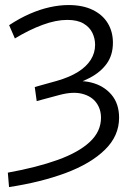

<svg xmlns="http://www.w3.org/2000/svg" viewBox="-20 -551 549 765"><path d="M16 194.4 11.2 136.9Q127.2 115.9 210.2 86Q293.3 56.1 337.9 14.4Q382.4 -27.2 382.4 -81.9Q382.4 -116.7 363.3 -142.3Q344.3 -167.9 307.2 -177.4Q270.2 -187 215.7 -172.3L126.2 -148.2L118.5 -204.3L206.9 -228.9Q257.2 -243.4 290.8 -264.4Q324.5 -285.5 341.7 -313Q358.9 -340.5 358.9 -372.3Q358.9 -397.7 348 -420.3Q337 -442.9 312.7 -457.3Q288.4 -471.7 247.9 -471.7Q203 -471.7 149.7 -452Q96.4 -432.4 39.3 -397.8L16.4 -450.7Q58.2 -478.3 98.9 -496Q139.6 -513.8 178.5 -522.3Q217.4 -530.9 253 -530.9Q309.5 -530.9 349.1 -511.7Q388.7 -492.6 409.3 -458.7Q429.9 -424.8 429.9 -380.8Q429.9 -331.8 405.5 -297.7Q381.1 -263.7 338 -241Q294.9 -218.4 239.5 -203.8L239 -219.6Q294.4 -234.6 343.7 -222.2Q393 -209.9 423.8 -174.1Q454.5 -138.2 454.5 -82Q454.5 -9.3 397.8 45.9Q341.2 101.2 242 138.2Q142.8 175.1 16 194.4Z"/></svg>

Font: Montserrat Alternates Thin
Style: Regular
Weight: 100
Designer: Julieta Ulanovsky
Foundry: Julieta Ulanovsky
Version: Version 9.000